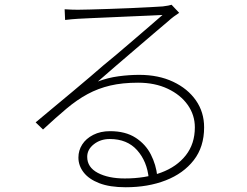

<svg xmlns="http://www.w3.org/2000/svg" viewBox="-20 -756 1040 808"><path d="M252 -717Q266 -716 281.5 -715.5Q297 -715 307 -715Q322 -715 358.5 -716Q395 -717 441 -718.5Q487 -720 533 -722Q579 -724 614.5 -726Q650 -728 665 -729Q681 -731 688 -732.5Q695 -734 702 -736L734 -702Q723 -695 711 -686Q699 -677 687 -666Q670 -652 634.5 -621.5Q599 -591 555 -553.5Q511 -516 468 -479Q425 -442 392 -413Q434 -429 479 -435Q524 -441 566 -441Q647 -441 708.5 -412Q770 -383 804.5 -333.5Q839 -284 839 -220Q839 -138 795.5 -82Q752 -26 677.5 3Q603 32 509 32Q442 32 398 15Q354 -2 332 -30.5Q310 -59 310 -93Q310 -123 326 -148Q342 -173 372.5 -188.5Q403 -204 443 -204Q508 -204 550.5 -176.5Q593 -149 615 -105.5Q637 -62 642 -14L606 -5Q599 -77 557 -124Q515 -171 442 -171Q403 -171 375 -149Q347 -127 347 -96Q347 -52 391.5 -28.5Q436 -5 505 -5Q591 -5 657.5 -29.5Q724 -54 762 -102.5Q800 -151 800 -220Q800 -272 770 -314.5Q740 -357 686 -382.5Q632 -408 561 -408Q495 -408 444 -396Q393 -384 348.5 -360Q304 -336 259.5 -298.5Q215 -261 161 -211L130 -241Q165 -270 205.5 -304Q246 -338 286 -371Q326 -404 359.5 -433Q393 -462 414 -480Q435 -497 469 -525.5Q503 -554 540.5 -586.5Q578 -619 611.5 -647.5Q645 -676 664 -693Q648 -692 612 -690.5Q576 -689 530.5 -687Q485 -685 440 -683Q395 -681 359.5 -679.5Q324 -678 309 -677Q295 -676 282 -675Q269 -674 254 -672Z"/></svg>

Font: Noto Sans JP Thin ExtraLight
Style: Regular
Weight: 250
Version: Version 2.004-H2;hotconv 1.0.118;makeotfexe 2.5.65603